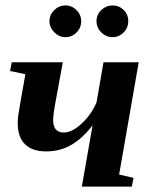

<svg xmlns="http://www.w3.org/2000/svg" viewBox="-20 -689 565 709"><path d="M176.3 -245.6Q176.3 -199.7 215.8 -199.7Q246.6 -199.7 282.5 -233.6Q318.4 -267.6 336.4 -311L362.3 -459H492.2L419.9 -44.4L473.1 -32.2L466.8 0H282.2L321.8 -226.1Q284.7 -178.2 243.7 -154.1Q202.6 -129.9 149.9 -129.9Q99.6 -129.9 72.5 -156.2Q45.4 -182.6 45.4 -235.8Q45.4 -247.1 47.6 -263.9Q49.8 -280.8 73.7 -415L17.1 -426.8L23.4 -459H211.9L187 -323.2Q176.3 -267.1 176.3 -245.6ZM395.5 -551.8Q372.1 -551.8 354.2 -569.1Q336.4 -586.4 336.4 -610.8Q336.4 -635.3 354.2 -652.1Q372.1 -668.9 395.5 -668.9Q419.4 -668.9 436.5 -652.3Q453.6 -635.7 453.6 -610.8Q453.6 -586.4 436.5 -569.1Q419.4 -551.8 395.5 -551.8ZM221.7 -551.8Q198.2 -551.8 180.4 -569.8Q162.6 -587.9 162.6 -610.8Q162.6 -634.3 180.2 -651.6Q197.8 -668.9 221.7 -668.9Q245.6 -668.9 262.7 -651.6Q279.8 -634.3 279.8 -610.8Q279.8 -586.4 262.7 -569.1Q245.6 -551.8 221.7 -551.8Z"/></svg>

Font: Liberation Serif
Style: Bold Italic
Weight: 700
Italic angle: -16.333°
Designer: Steve Matteson
Foundry: Ascender Corporation
Version: Version 2.1.5